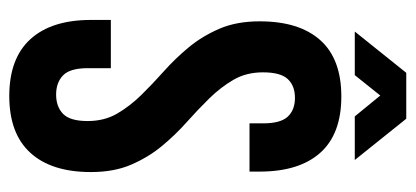

<svg xmlns="http://www.w3.org/2000/svg" viewBox="-261 -627 896 414"><g transform="rotate(90 187.0 -420.0)"><path d="M26 -532Q26 -617 66.5 -662.5Q107 -708 188 -708Q269 -708 309.5 -662.5Q350 -617 350 -532V-510H246V-539Q246 -577 231.5 -592.5Q217 -608 191 -608Q165 -608 150.5 -592.5Q136 -577 136 -539Q136 -503 152 -475.5Q168 -448 192 -423.5Q216 -399 243.5 -374.5Q271 -350 295 -321Q319 -292 335 -255Q351 -218 351 -168Q351 -83 309.5 -37.5Q268 8 187 8Q106 8 64.5 -37.5Q23 -83 23 -168V-211H127V-161Q127 -123 142.5 -108Q158 -93 184 -93Q210 -93 225.5 -108Q241 -123 241 -161Q241 -197 225 -224.5Q209 -252 185 -276.5Q161 -301 133.5 -325.5Q106 -350 82 -379Q58 -408 42 -445Q26 -482 26 -532ZM48 -737 137 -848H236L325 -737H231L186 -792L142 -737Z"/></g></svg>

Font: SVN-Bebas Neue
Style: Bold
Weight: 700
Designer: Ryoichi Tsunekawa
Foundry: Ryoichi Tsunekawa
Version: Version 1.300; ttfautohint (v1.7.9-c794)